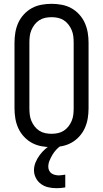

<svg xmlns="http://www.w3.org/2000/svg" viewBox="-20 -763 540 1006"><path d="M250 8Q223 8 196.5 3Q170 -2 147 -14.5Q124 -27 105.5 -47Q87 -67 76 -91Q65 -115 60.5 -141.5Q56 -168 56 -195V-540Q56 -567 60.5 -593.5Q65 -620 76 -644Q87 -668 105.5 -688Q124 -708 147 -720.5Q170 -733 196.5 -738Q223 -743 250 -743Q277 -743 303.5 -738Q330 -733 353 -720.5Q376 -708 394.5 -688Q413 -668 424 -643.5Q435 -619 439.5 -593Q444 -567 444 -540V-195Q444 -168 439.5 -141.5Q435 -115 424 -91Q413 -67 394.5 -47Q376 -27 353 -14.5Q330 -2 303.5 3Q277 8 250 8ZM250 -62Q267 -62 283.5 -65.5Q300 -69 314 -78Q328 -87 338.5 -100.5Q349 -114 355.5 -129.5Q362 -145 364 -161.5Q366 -178 366 -195V-540Q366 -557 364 -573.5Q362 -590 355.5 -605.5Q349 -621 338.5 -634.5Q328 -648 314 -657Q300 -666 283.5 -669.5Q267 -673 250 -673Q233 -673 216.5 -669.5Q200 -666 186 -657Q172 -648 161.5 -634.5Q151 -621 144.5 -605.5Q138 -590 136 -573.5Q134 -557 134 -540V-195Q134 -178 136 -161.5Q138 -145 144.5 -129.5Q151 -114 161.5 -100.5Q172 -87 186 -78Q200 -69 216.5 -65.5Q233 -62 250 -62ZM276 223Q255 223 234 218.5Q213 214 195.5 201.5Q178 189 168 169.5Q158 150 158 129Q158 108 166.5 87.5Q175 67 188 49.5Q201 32 217.5 17.5Q234 3 252 -8H300V0Q286 9 274.5 21.5Q263 34 254.5 48.5Q246 63 239.5 78.5Q233 94 233 111Q233 121 237.5 130.5Q242 140 250 145.5Q258 151 268.5 153.5Q279 156 289 156Q297 156 305.5 154.5Q314 153 322 152V219Q311 221 299.5 222Q288 223 276 223Z"/></svg>

Font: Iosevka Term
Style: Regular
Weight: 400
Monospace: yes
Designer: Belleve Invis
Foundry: Belleve Invis
Version: Version 30.0.1